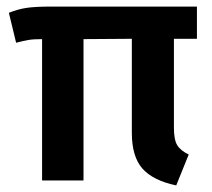

<svg xmlns="http://www.w3.org/2000/svg" viewBox="-20 -549 644 584"><path d="M509 -431V-161Q509 -124 519 -107.5Q529 -91 554 -79L516 15Q445 0 413 -36.5Q381 -73 381 -145V-431L234 -430V0H108V-430Q82 -430 67 -427.5Q52 -425 29 -419L7 -510Q34 -521 60.5 -525Q87 -529 136 -529H579V-431Z"/></svg>

Font: Fira Sans Medium
Style: Regular
Weight: 500
Designer: bBox Type GmbH & Carrois Corporate GbR & Edenspiekermann AG
Foundry: bBox Type GmbH & Carrois Corporate GbR & Edenspiekermann AG
Version: Version 4.301